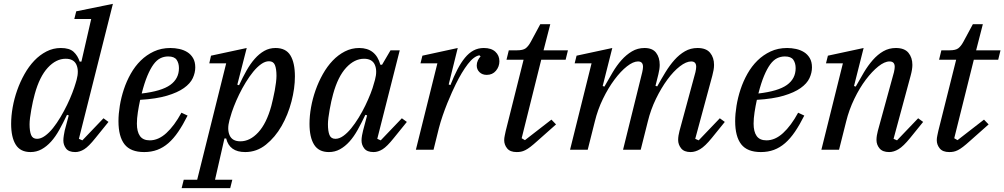

<svg xmlns="http://www.w3.org/2000/svg" viewBox="-20 -780 5231 1000"><path d="M139 12Q86 12 62 -26.5Q38 -65 38 -135Q38 -176 46 -221Q54 -266 69.5 -310Q85 -354 107.5 -394Q130 -434 158.5 -464Q187 -494 222 -512Q257 -530 297 -530Q342 -530 363.5 -510Q385 -490 395 -459H404L455 -681H367L377 -721L568 -760L391 -57L409 -49L519 -164L545 -145L477 -61Q442 -17 418.5 -2.5Q395 12 372 12Q338 12 324 -6.5Q310 -25 310 -48Q310 -60 312.5 -75.5Q315 -91 317 -100L338 -179L329 -182Q309 -140 289 -104Q269 -68 246 -42.5Q223 -17 196.5 -2.5Q170 12 139 12ZM173 -57Q193 -57 214.5 -72.5Q236 -88 256 -113Q276 -138 295 -170Q314 -202 329.5 -234Q345 -266 356.5 -296Q368 -326 374 -347L379 -364Q392 -412 378 -443Q364 -474 322 -474Q272 -474 229 -427.5Q186 -381 161 -290Q156 -273 151.5 -252Q147 -231 143 -209Q139 -187 136.5 -167Q134 -147 134 -133Q134 -97 142 -77Q150 -57 173 -57Z M731 12Q660 12 628.5 -28.5Q597 -69 597 -149Q597 -186 604 -229Q611 -272 625 -314.5Q639 -357 661 -396Q683 -435 713 -464.5Q743 -494 781.5 -512Q820 -530 868 -530Q891 -530 914 -525Q937 -520 955.5 -508.5Q974 -497 985.5 -477.5Q997 -458 997 -429Q997 -401 984 -373Q971 -345 938 -321.5Q905 -298 849.5 -281.5Q794 -265 710 -260Q703 -228 698 -195.5Q693 -163 693 -136Q693 -94 709 -71.5Q725 -49 760 -49Q805 -49 846.5 -87Q888 -125 925 -193L957 -178Q933 -130 908.5 -94Q884 -58 857 -34.5Q830 -11 799 0.5Q768 12 731 12ZM718 -293Q821 -305 866.5 -337.5Q912 -370 912 -425Q912 -451 900 -468.5Q888 -486 856 -486Q834 -486 815 -476.5Q796 -467 779.5 -444.5Q763 -422 747.5 -385Q732 -348 718 -293Z M937 156H1007L1158 -450H1070L1079 -490L1265 -530L1216 -339L1225 -336Q1244 -377 1264 -412.5Q1284 -448 1307 -474Q1330 -500 1356.5 -515Q1383 -530 1415 -530Q1469 -530 1492.5 -491.5Q1516 -453 1516 -382Q1516 -320 1498 -251Q1480 -182 1446.5 -123.5Q1413 -65 1365 -26.5Q1317 12 1257 12Q1175 12 1158 -59H1149L1100 156H1190L1179 200H926ZM1232 -44Q1282 -44 1325 -90.5Q1368 -137 1393 -228Q1397 -244 1402 -265.5Q1407 -287 1411 -308.5Q1415 -330 1417.5 -350.5Q1420 -371 1420 -385Q1420 -421 1412 -441Q1404 -461 1381 -461Q1361 -461 1340 -446Q1319 -431 1299 -406.5Q1279 -382 1260 -351Q1241 -320 1225.5 -288Q1210 -256 1198 -225Q1186 -194 1180 -171L1175 -154Q1162 -106 1176 -75Q1190 -44 1232 -44Z M1693 12Q1640 12 1616 -26.5Q1592 -65 1592 -135Q1592 -176 1600 -221Q1608 -266 1623.5 -310Q1639 -354 1661.5 -394Q1684 -434 1712.5 -464Q1741 -494 1776 -512Q1811 -530 1851 -530Q1937 -530 1961 -443H1970L2014 -518H2062L1945 -57L1963 -49L2073 -164L2099 -145L2031 -61Q1996 -17 1972.5 -2.5Q1949 12 1926 12Q1892 12 1877.5 -6.5Q1863 -25 1863 -48Q1863 -60 1865.5 -74.5Q1868 -89 1871 -100L1892 -179L1883 -182Q1863 -140 1843 -104Q1823 -68 1800 -42.5Q1777 -17 1750.5 -2.5Q1724 12 1693 12ZM1727 -57Q1747 -57 1768 -72Q1789 -87 1809 -111.5Q1829 -136 1848 -167Q1867 -198 1882.5 -230Q1898 -262 1910 -292.5Q1922 -323 1928 -347L1933 -364Q1946 -412 1932 -443Q1918 -474 1876 -474Q1826 -474 1783 -427.5Q1740 -381 1715 -290Q1710 -273 1705.5 -252Q1701 -231 1697 -209Q1693 -187 1690.5 -167Q1688 -147 1688 -133Q1688 -97 1696 -77Q1704 -57 1727 -57Z M2258 -450H2170L2180 -490L2364 -530L2317 -340L2326 -337Q2344 -383 2362.5 -418.5Q2381 -454 2401.5 -479Q2422 -504 2446 -517Q2470 -530 2500 -530Q2539 -530 2560 -510.5Q2581 -491 2581 -461Q2581 -433 2563 -411.5Q2545 -390 2515 -390Q2492 -390 2477.5 -404Q2463 -418 2463 -439Q2463 -453 2469 -465.5Q2475 -478 2483 -486L2477 -492Q2448 -487 2416.5 -446Q2385 -405 2354 -342Q2346 -326 2334 -299.5Q2322 -273 2309.5 -242Q2297 -211 2285.5 -177.5Q2274 -144 2266 -113L2238 0H2146Z M2671 12Q2637 12 2621.5 -7Q2606 -26 2606 -50Q2606 -61 2609 -74.5Q2612 -88 2614 -98L2707 -469H2618L2630 -518H2673Q2704 -518 2718 -528.5Q2732 -539 2745 -563L2794 -654H2846L2811 -518H2938L2926 -469H2799L2697 -60L2714 -50L2852 -157L2876 -132L2779 -46Q2758 -27 2743 -15.5Q2728 -4 2716 2Q2704 8 2693.5 10Q2683 12 2671 12Z M3577 12Q3543 12 3527.5 -7.5Q3512 -27 3512 -51Q3512 -62 3514 -74.5Q3516 -87 3519 -98L3602 -404Q3604 -413 3605 -420Q3606 -427 3606 -432Q3606 -460 3580 -460Q3554 -460 3521 -434.5Q3488 -409 3456 -365.5Q3424 -322 3396.5 -265.5Q3369 -209 3354 -147L3317 0H3225L3325 -404Q3327 -413 3328 -420Q3329 -427 3329 -432Q3329 -460 3303 -460Q3278 -460 3245.5 -434.5Q3213 -409 3180.5 -365.5Q3148 -322 3120.5 -265.5Q3093 -209 3078 -147L3041 0H2949L3061 -450H2973L2983 -490L3169 -530L3119 -332L3128 -329Q3149 -366 3170.5 -402.5Q3192 -439 3217 -467Q3242 -495 3271.5 -512.5Q3301 -530 3337 -530Q3378 -530 3397 -505.5Q3416 -481 3416 -442Q3416 -421 3409 -393L3394 -333L3403 -330Q3424 -368 3446 -404Q3468 -440 3493 -468Q3518 -496 3547.5 -513Q3577 -530 3613 -530Q3658 -530 3678.5 -505Q3699 -480 3699 -442Q3699 -429 3696.5 -415Q3694 -401 3690 -386L3601 -57L3619 -49L3729 -164L3755 -145L3687 -61Q3652 -18 3626.5 -3Q3601 12 3577 12Z M3943 12Q3872 12 3840.5 -28.5Q3809 -69 3809 -149Q3809 -186 3816 -229Q3823 -272 3837 -314.5Q3851 -357 3873 -396Q3895 -435 3925 -464.5Q3955 -494 3993.5 -512Q4032 -530 4080 -530Q4103 -530 4126 -525Q4149 -520 4167.5 -508.5Q4186 -497 4197.5 -477.5Q4209 -458 4209 -429Q4209 -401 4196 -373Q4183 -345 4150 -321.5Q4117 -298 4061.5 -281.5Q4006 -265 3922 -260Q3915 -228 3910 -195.5Q3905 -163 3905 -136Q3905 -94 3921 -71.5Q3937 -49 3972 -49Q4017 -49 4058.5 -87Q4100 -125 4137 -193L4169 -178Q4145 -130 4120.5 -94Q4096 -58 4069 -34.5Q4042 -11 4011 0.5Q3980 12 3943 12ZM3930 -293Q4033 -305 4078.5 -337.5Q4124 -370 4124 -425Q4124 -451 4112 -468.5Q4100 -486 4068 -486Q4046 -486 4027 -476.5Q4008 -467 3991.5 -444.5Q3975 -422 3959.5 -385Q3944 -348 3930 -293Z M4611 12Q4577 12 4561 -7Q4545 -26 4545 -51Q4545 -62 4547 -74.5Q4549 -87 4552 -98L4636 -404Q4638 -413 4639 -420Q4640 -427 4640 -432Q4640 -460 4613 -460Q4587 -460 4554.5 -434Q4522 -408 4489.5 -365Q4457 -322 4429.5 -265Q4402 -208 4387 -147L4350 0H4258L4370 -450H4282L4292 -490L4478 -530L4428 -332L4437 -329Q4458 -367 4479.5 -403Q4501 -439 4526 -467.5Q4551 -496 4580.5 -513Q4610 -530 4646 -530Q4691 -530 4711.5 -505Q4732 -480 4732 -442Q4732 -419 4723 -386L4634 -57L4652 -49L4762 -164L4788 -145L4720 -61Q4685 -18 4660 -3Q4635 12 4611 12Z M4924 12Q4890 12 4874.5 -7Q4859 -26 4859 -50Q4859 -61 4862 -74.5Q4865 -88 4867 -98L4960 -469H4871L4883 -518H4926Q4957 -518 4971 -528.5Q4985 -539 4998 -563L5047 -654H5099L5064 -518H5191L5179 -469H5052L4950 -60L4967 -50L5105 -157L5129 -132L5032 -46Q5011 -27 4996 -15.5Q4981 -4 4969 2Q4957 8 4946.5 10Q4936 12 4924 12Z"/></svg>

Font: IBM Plex Serif Text
Style: Italic
Weight: 450
Italic angle: -14°
Designer: Mike Abbink, Paul van der Laan, Pieter van Rosmalen
Foundry: Bold Monday
Version: Version 3.001